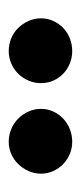

<svg xmlns="http://www.w3.org/2000/svg" viewBox="107 -868 186 440"><g transform="rotate(-90 200.0 -648.0)"><path d="M170.5 -647Q170.5 -632 164.5 -619Q158.5 -606 148.2 -596.2Q138 -586.5 124.2 -581Q110.5 -575.5 95 -575.5Q80.5 -575.5 67.2 -581Q54 -586.5 44 -596.2Q34 -606 28 -619Q22 -632 22 -647Q22 -662 28 -675.5Q34 -689 44 -699.2Q54 -709.5 67.2 -715.2Q80.5 -721 95 -721Q110.5 -721 124.2 -715.2Q138 -709.5 148.2 -699.2Q158.5 -689 164.5 -675.5Q170.5 -662 170.5 -647ZM378 -647Q378 -632 372 -619Q366 -606 356 -596.2Q346 -586.5 332.2 -581Q318.5 -575.5 303 -575.5Q288 -575.5 274.5 -581Q261 -586.5 251 -596.2Q241 -606 235.2 -619Q229.5 -632 229.5 -647Q229.5 -662 235.2 -675.5Q241 -689 251 -699.2Q261 -709.5 274.5 -715.2Q288 -721 303 -721Q318.5 -721 332.2 -715.2Q346 -709.5 356 -699.2Q366 -689 372 -675.5Q378 -662 378 -647Z"/></g></svg>

Font: Lato 2
Style: Regular
Weight: 800
Designer: Lukasz Dziedzic with Adam Twardoch and Botio Nikoltchev
Foundry: tyPoland Lukasz Dziedzic
Version: Version 2.015; 2015-08-06; http://www.latofonts.com/